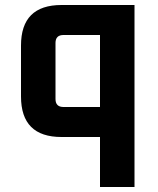

<svg xmlns="http://www.w3.org/2000/svg" viewBox="-20 -548 630 768"><path d="M64 -162V-366Q64 -528 226 -528H518V200H380V0H226Q64 0 64 -162ZM202 -152Q202 -120 234 -120H380V-408H234Q202 -408 202 -376Z"/></svg>

Font: Oxanium
Style: Bold
Weight: 700
Designer: Severin Meyer
Version: Version 2.000